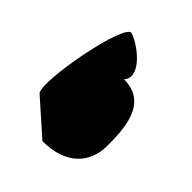

<svg xmlns="http://www.w3.org/2000/svg" viewBox="-136 -617 617 617"><g transform="rotate(45 172.5 -308.0)"><path d="M38 -186 153 -84C263 -84 311 -146 311 -220C311 -294 309 -410 198 -410C234 -450 161 -514 111 -532C73 -546 11 -215 38 -186Z"/></g></svg>

Font: Interstorm
Style: Regular
Weight: 400
Version: Version 0.7